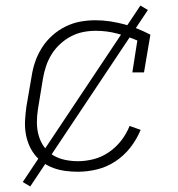

<svg xmlns="http://www.w3.org/2000/svg" viewBox="-20 -611 640 692"><path d="M261 8Q238 8 215.5 5Q193 2 172.5 -5.5Q152 -13 134.5 -25.5Q117 -38 104 -55Q91 -72 83 -92.5Q75 -113 72 -135Q69 -157 70.5 -180Q72 -203 75 -226L94 -336Q98 -363 107 -389Q116 -415 131.5 -439.5Q147 -464 169 -483.5Q191 -503 216.5 -515.5Q242 -528 269 -533Q296 -538 324 -538Q351 -538 377 -534Q403 -530 427.5 -523.5Q452 -517 475.5 -507.5Q499 -498 522 -486L499 -350H457L475 -465Q440 -480 402.5 -490Q365 -500 325 -500Q302 -500 279.5 -495.5Q257 -491 236 -480Q215 -469 197 -452.5Q179 -436 166.5 -416Q154 -396 146.5 -374Q139 -352 135 -329L117 -219Q113 -195 113 -170.5Q113 -146 119 -124Q125 -102 138 -83Q151 -64 170.5 -52Q190 -40 213.5 -35Q237 -30 261 -30Q289 -30 318 -37.5Q347 -45 372.5 -62.5Q398 -80 417 -104.5Q436 -129 447 -157L487 -143Q473 -109 450 -79.5Q427 -50 396 -29.5Q365 -9 330 -0.5Q295 8 261 8ZM89 61 62 45 486 -591 513 -575Z"/></svg>

Font: Iosevka Curly Slab XLtEx
Style: Italic
Weight: 200
Width: 7
Italic angle: -9°
Monospace: yes
Designer: Belleve Invis
Foundry: Belleve Invis
Version: Version 11.1.0; ttfautohint (v1.8.3)